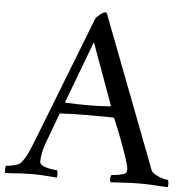

<svg xmlns="http://www.w3.org/2000/svg" viewBox="-69 -803 838 858"><g transform="rotate(5 350.0 -374.0)"><path d="M-13.7 -29.3Q0.5 -29.3 23.7 -35.2Q46.9 -41 54.2 -50.8Q69.8 -70.8 81.3 -95.2Q92.8 -119.6 107.4 -157.2Q257.3 -542 326.2 -718.3Q328.1 -722.2 333.7 -728Q339.4 -733.9 345.9 -739Q352.5 -744.1 359.1 -747.6Q365.7 -751 369.1 -751Q371.1 -751 372.8 -749.5Q374.5 -748 376 -747.6L607.4 -142.6Q635.3 -68.4 635.7 -67.9Q640.6 -55.7 658.4 -46.1Q676.3 -36.6 691.2 -33Q706.1 -29.3 712.4 -29.3Q716.3 -24.4 716.3 -12.7Q716.3 -1 714.8 3.4Q700.7 2.9 676 1.2Q651.4 -0.5 631.8 -1.5Q612.3 -2.4 590.3 -2.4Q566.9 -2.4 546.9 -1.5Q526.9 -0.5 502 1Q477.1 2.4 459 3.4Q454.6 -1 455.1 -12.9Q455.6 -24.9 460 -29.3Q472.7 -29.3 494.6 -33.7Q516.6 -38.1 523.4 -43.9Q527.8 -48.8 527.8 -60.1Q527.8 -75.2 508.5 -130.4Q489.3 -185.5 470.2 -233.4L450.7 -280.8Q447.3 -285.6 443.8 -285.6Q429.2 -286.6 332 -286.6Q260.7 -286.6 209.5 -283.2Q208.5 -283.2 207 -282.5Q205.6 -281.7 204.6 -280.8L204.1 -279.8Q172.4 -195.8 152.8 -141.6Q137.2 -95.2 137.2 -61Q137.2 -53.7 144.5 -47.6Q151.9 -41.5 161.9 -38.3Q171.9 -35.2 183.8 -33Q195.8 -30.8 203.6 -30Q211.4 -29.3 215.3 -29.3Q217.8 -26.9 218.5 -14.2Q219.2 -1.5 217.3 3.4Q201.2 2.4 181.9 1Q162.6 -0.5 146.2 -1.5Q129.9 -2.4 107.4 -2.4Q84.5 -2.4 66.7 -1.5Q48.8 -0.5 27.3 1Q5.9 2.4 -13.7 3.4Q-16.1 1 -16.1 -11.2Q-16.1 -23.4 -13.7 -29.3ZM225.6 -337.4Q225.6 -333 227.5 -333Q286.6 -330.6 330.6 -330.6Q373 -330.6 425.8 -334Q426.8 -334 427.7 -335.4Q428.7 -336.9 429.2 -338.4V-339.8L329.6 -613.8Z"/></g></svg>

Font: Crimson
Style: Regular
Weight: 400
Version: Version 0.8